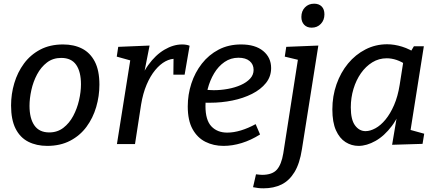

<svg xmlns="http://www.w3.org/2000/svg" viewBox="-20 -781 2373 1041"><path d="M236 10Q178 10 133.5 -12.5Q89 -35 64.5 -83.5Q40 -132 40 -209Q40 -271 57.5 -330Q75 -389 110 -436.5Q145 -484 198 -512Q251 -540 322 -540Q381 -540 425 -517.5Q469 -495 494 -447Q519 -399 519 -322Q519 -260 501.5 -200.5Q484 -141 449 -93.5Q414 -46 360.5 -18Q307 10 236 10ZM247 -63Q291 -63 323.5 -88Q356 -113 377 -152.5Q398 -192 408.5 -237.5Q419 -283 419 -324Q419 -392 393 -429.5Q367 -467 312 -467Q267 -467 234.5 -442Q202 -417 181 -377.5Q160 -338 150 -292.5Q140 -247 140 -207Q140 -139 166.5 -101Q193 -63 247 -63Z M614 0 694 -503 728 -442 613 -474 621 -527 791 -534 754 -346 724 -295Q744 -373 783.5 -428Q823 -483 871.5 -511.5Q920 -540 967 -540Q991 -540 1008 -533L981 -376H920L921 -473L934 -462Q906 -464 877 -448.5Q848 -433 821.5 -401Q795 -369 775 -322Q755 -275 745 -214L712 0Z M1192 10Q1138 10 1094 -12Q1050 -34 1024 -81Q998 -128 998 -204Q998 -268 1017.5 -328Q1037 -388 1074.5 -436Q1112 -484 1165.5 -512Q1219 -540 1287 -540Q1364 -540 1407 -504.5Q1450 -469 1450 -412Q1450 -366 1422 -331Q1394 -296 1346.5 -272Q1299 -248 1240 -236Q1181 -224 1119 -224Q1110 -224 1101 -224Q1092 -224 1083 -225L1089 -295Q1101 -294 1113.5 -293Q1126 -292 1139 -292Q1177 -292 1215.5 -299Q1254 -306 1285.5 -320Q1317 -334 1336 -354.5Q1355 -375 1355 -402Q1355 -432 1333.5 -450Q1312 -468 1273 -468Q1231 -468 1197.5 -445Q1164 -422 1141 -383.5Q1118 -345 1106 -298.5Q1094 -252 1094 -206Q1094 -130 1126 -96Q1158 -62 1212 -62Q1247 -62 1286.5 -74Q1326 -86 1366 -108L1390 -52Q1341 -21 1290.5 -5.5Q1240 10 1192 10Z M1409 240Q1393 240 1380 238.5Q1367 237 1352 234L1368 164Q1377 165 1385.5 166Q1394 167 1401 167Q1456 167 1481 139Q1506 111 1516 50L1597 -469L1607 -454L1524 -474L1532 -527L1706 -534L1617 28Q1605 106 1576.5 152.5Q1548 199 1506 219.5Q1464 240 1409 240ZM1670 -631Q1644 -631 1629 -647Q1614 -663 1614 -689Q1614 -721 1633.5 -741Q1653 -761 1683 -761Q1709 -761 1724 -746Q1739 -731 1739 -703Q1739 -672 1719.5 -651.5Q1700 -631 1670 -631Z M1924 10Q1886 10 1853.5 -10.5Q1821 -31 1801.5 -74.5Q1782 -118 1782 -188Q1782 -260 1804.5 -324Q1827 -388 1867 -436.5Q1907 -485 1961.5 -513Q2016 -541 2079 -541Q2118 -541 2160 -528Q2202 -515 2245 -486L2202 -493L2224 -530H2278L2198 -25L2164 -88L2280 -56L2271 -1L2106 4L2138 -186L2167 -235Q2146 -153 2105 -98.5Q2064 -44 2016 -17Q1968 10 1924 10ZM1962 -70Q1987 -70 2015.5 -85.5Q2044 -101 2070 -132.5Q2096 -164 2116.5 -211Q2137 -258 2147 -321L2169 -461L2186 -427Q2157 -447 2130 -456Q2103 -465 2077 -465Q2034 -465 1998.5 -443Q1963 -421 1937 -384Q1911 -347 1896.5 -299Q1882 -251 1882 -199Q1882 -132 1905 -101Q1928 -70 1962 -70Z"/></svg>

Font: Bitter Thin Medium
Style: Italic
Weight: 500
Italic angle: -9°
Version: Version 3.021